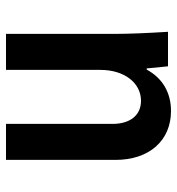

<svg xmlns="http://www.w3.org/2000/svg" viewBox="5 -585 590 640"><g transform="rotate(-90 300.0 -265.0)"><path d="M507 -180V-540H387V-225C387 -146 344 -90 284 -90C236 -90 207 -126 207 -185V-540H87V-175C87 -63 151 10 250 10C312 10 360 -19 388 -71H392C394 -48 396 -25 399 0H514C510 -63 507 -129 507 -180Z"/></g></svg>

Font: CommitMono
Style: Bold
Weight: 700
Monospace: yes
Designer: Eigil Nikolajsen
Foundry: Eigil Nikolajsen
Version: Version 1.143